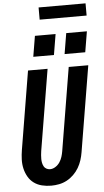

<svg xmlns="http://www.w3.org/2000/svg" viewBox="-70 -1171 665 1222"><g transform="rotate(-5 262.5 -560.5)"><path d="M207 8Q176 8 147.5 1Q119 -6 96.5 -22.5Q74 -39 60 -63.5Q46 -88 39.5 -116Q33 -144 34 -174Q35 -204 40 -234L123 -735H248L162 -217Q160 -204 159 -191.5Q158 -179 158 -166.5Q158 -154 160.5 -142Q163 -130 168.5 -119.5Q174 -109 185 -103Q196 -97 208 -97Q226 -97 243 -108Q260 -119 270.5 -135Q281 -151 286.5 -168.5Q292 -186 295 -204L383 -735H508L417 -187Q413 -162 405 -137Q397 -112 383.5 -89Q370 -66 350 -46.5Q330 -27 306.5 -14.5Q283 -2 257.5 3Q232 8 207 8ZM364 -819 386 -951H518L496 -819ZM164 -819 186 -951H318L296 -819ZM225 -1051V-1129H525V-1051Z"/></g></svg>

Font: Iosevka SS04 Extrabold
Style: Italic
Weight: 800
Italic angle: -9°
Monospace: yes
Designer: Belleve Invis
Foundry: Belleve Invis
Version: Version 19.0.0; ttfautohint (v1.8.4)